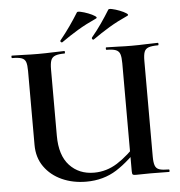

<svg xmlns="http://www.w3.org/2000/svg" viewBox="-56 -861 870 926"><g transform="rotate(-5 379.0 -398.0)"><path d="M547 -542Q547 -571 542 -586Q537 -601 522 -607Q507 -613 476 -613Q474 -613 474 -619Q474 -625 476 -625Q502 -625 533.5 -623.5Q565 -622 599 -622Q635 -622 667.5 -623.5Q700 -625 726 -625Q729 -625 729 -619Q729 -613 726 -613Q696 -613 680.5 -607.5Q665 -602 659.5 -587.5Q654 -573 654 -544V-81Q654 -52 659.5 -37Q665 -22 680.5 -17Q696 -12 726 -12Q729 -12 729 -6Q729 0 726 0Q704 0 683 -0.5Q662 -1 637 -1Q615 -1 600.5 -0.5Q586 0 566 0Q554 0 550.5 -3Q547 -6 547 -19ZM606 -149Q536 -69 472 -28.5Q408 12 325 12Q260 12 207 -12Q154 -36 122.5 -80.5Q91 -125 91 -186V-544Q91 -573 86 -587.5Q81 -602 66 -607.5Q51 -613 20 -613Q17 -613 17 -619Q17 -625 20 -625Q46 -625 78 -623.5Q110 -622 146 -622Q184 -622 216.5 -623.5Q249 -625 274 -625Q276 -625 276 -619Q276 -613 274 -613Q244 -613 228.5 -607Q213 -601 207.5 -586Q202 -571 202 -542V-221Q202 -126 247.5 -77Q293 -28 366 -28Q426 -28 478.5 -61Q531 -94 592 -161ZM268 -668Q264 -666 260.5 -670Q257 -674 260 -678Q286 -710 308.5 -742Q331 -774 350 -805Q352 -810 368.5 -806.5Q385 -803 404.5 -795.5Q424 -788 436 -780Q448 -772 440 -768Q389 -745 349 -721Q309 -697 268 -668ZM420 -668Q416 -666 413 -670Q410 -674 412 -678Q438 -709 460.5 -741.5Q483 -774 502 -805Q504 -810 520.5 -806.5Q537 -803 556.5 -795.5Q576 -788 588 -780Q600 -772 592 -768Q541 -745 501 -721Q461 -697 420 -668Z"/></g></svg>

Font: Cormorant Infant Light
Style: Bold
Weight: 700
Version: Version 4.001